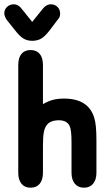

<svg xmlns="http://www.w3.org/2000/svg" viewBox="-32 -864 518 894"><path d="M168 -379V-561Q168 -595 153 -613Q138 -631 110 -631Q83 -631 68 -613Q53 -595 53 -561V-60Q53 -27 68 -8.5Q83 10 110 10Q138 10 153 -8.5Q168 -27 168 -60V-186Q168 -225 172 -247.5Q176 -270 186 -282Q194 -293 208.5 -298.5Q223 -304 242 -304Q279 -304 292 -278Q297 -267 299 -248Q301 -229 301 -200V-60Q301 -27 316.5 -8.5Q332 10 359 10Q386 10 401.5 -8.5Q417 -27 417 -60V-209Q417 -248 414.5 -273.5Q412 -299 407 -315Q380 -405 266 -405Q236 -405 212.5 -398.5Q189 -392 168 -379ZM118 -762 73 -818Q55 -844 32 -844Q14 -844 1 -832Q-12 -820 -12 -802Q-12 -789 -1 -772L38 -723Q59 -696 76.5 -685Q94 -674 118 -674Q143 -674 161 -685Q179 -696 200 -724L238 -774Q244 -780 246 -787Q248 -794 248 -801Q248 -820 235.5 -832Q223 -844 205 -844Q182 -844 163 -818Z"/></svg>

Font: Beiruti
Style: Bold
Weight: 700
Designer: Arlette Boutros
Foundry: Boutros
Version: Version 1.41